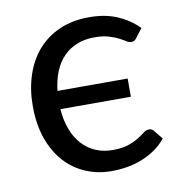

<svg xmlns="http://www.w3.org/2000/svg" viewBox="-65 -575 612 644"><g transform="rotate(-10 241.0 -253.0)"><path d="M424 -419Q420 -413.5 416 -410.8Q412 -408 405 -408Q397.5 -408 388.5 -413.8Q379.5 -419.5 366 -426.5Q352.5 -433.5 333 -439.2Q313.5 -445 285.5 -445Q252 -445 225.5 -434.2Q199 -423.5 179.5 -403.5Q160 -383.5 148.2 -354.5Q136.5 -325.5 132.5 -289.5H371.5V-227.5H131.5Q134.5 -187.5 146.5 -156.8Q158.5 -126 178 -105Q197.5 -84 223.5 -73Q249.5 -62 281 -62Q313.5 -62 334.5 -69.2Q355.5 -76.5 369.8 -85.5Q384 -94.5 393.2 -101.8Q402.5 -109 411.5 -109Q423 -109 428.5 -100.5L452.5 -71Q436 -50.5 415 -36Q394 -21.5 369.8 -11.8Q345.5 -2 319 2.5Q292.5 7 265 7Q217.5 7 176.8 -10.5Q136 -28 106 -61.2Q76 -94.5 59 -143Q42 -191.5 42 -253.5Q42 -310 57.8 -358Q73.5 -406 103.8 -440.8Q134 -475.5 178.2 -495Q222.5 -514.5 280 -514.5Q333.5 -514.5 374.2 -497.2Q415 -480 446.5 -448.5Z"/></g></svg>

Font: Lato
Style: Regular
Weight: 400
Designer: Lukasz Dziedzic with Adam Twardoch and Botio Nikoltchev
Foundry: tyPoland Lukasz Dziedzic
Version: Version 2.015; 2015-08-06; http://www.latofonts.com/